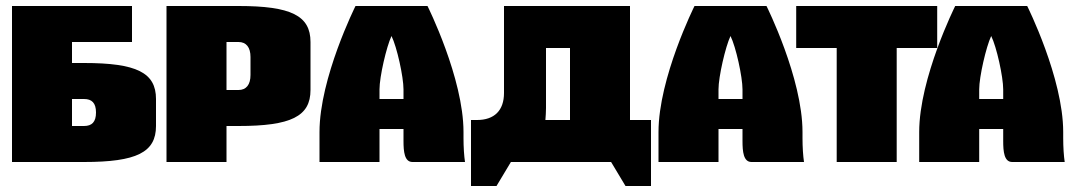

<svg xmlns="http://www.w3.org/2000/svg" viewBox="-20 -540 3579 640"><path d="M220 0H260C435 0 500 -32 500 -120V-210C500 -298 435 -330 260 -330H220V-400H420V-520H20V0ZM220 -210H260C286 -210 300 -197 300 -165C300 -133 286 -120 260 -120H220Z M735 -400H775C801 -400 815 -382 815 -350V-290C815 -258 801 -240 775 -240H735ZM535 -520V0H735V-120H775C950 -120 1015 -152 1015 -240V-400C1015 -488 950 -520 775 -520Z M1165 -520C1165 -520 1045 -280 1045 -100V0H1245V-110H1325V-70C1325 -35 1328 0 1355 0H1530C1527 -20 1525 -49 1525 -80V-100C1525 -280 1405 -520 1405 -520ZM1245 -210V-242C1245 -284 1268 -384 1285 -420C1303 -384 1325 -284 1325 -242V-210Z M1660 -520V-230C1660 -172 1628 -140 1570 -140H1550V80H1635L1683 0H2017L2065 80H2150V-140H2080V-520ZM1800 -380H1880V-140H1798C1799 -153 1800 -166 1800 -180Z M2295 -520C2295 -520 2175 -280 2175 -100V0H2375V-110H2455V-70C2455 -35 2458 0 2485 0H2660C2657 -20 2655 -49 2655 -80V-100C2655 -280 2535 -520 2535 -520ZM2375 -210V-242C2375 -284 2398 -384 2415 -420C2433 -384 2455 -284 2455 -242V-210Z M2634 -520V-380H2769V0H2969V-380H3104V-520Z M3164 -520C3164 -520 3044 -280 3044 -100V0H3244V-110H3324V-70C3324 -35 3327 0 3354 0H3529C3526 -20 3524 -49 3524 -80V-100C3524 -280 3404 -520 3404 -520ZM3244 -210V-242C3244 -284 3267 -384 3284 -420C3302 -384 3324 -284 3324 -242V-210Z"/></svg>

Font: MikodacsPCS
Style: Regular
Weight: 900
Designer: gluk (gluksza@wp.pl)
Foundry: gluk (gluksza@wp.pl)
Version: Version 0.27